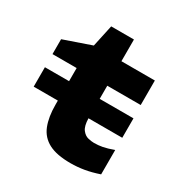

<svg xmlns="http://www.w3.org/2000/svg" viewBox="-159 -808 918 950"><g transform="rotate(30 300.0 -333.5)"><path d="M24 -227V-338H162V-413H24V-498L180 -552L207 -677H337V-553H528V-413H337V-338H530V-227H337Q338 -183 353 -163.5Q368 -144 387.5 -139.5Q407 -135 421 -135Q446 -135 469.5 -139.5Q493 -144 530 -157V-18Q486 -3 447.5 3.5Q409 10 370 10Q291 10 245.5 -14Q200 -38 181 -86Q162 -134 162 -204V-227Z"/></g></svg>

Font: Noto Sans Mono Black
Style: Regular
Weight: 900
Designer: Monotype Design Team
Foundry: Monotype Imaging Inc.
Version: Version 2.014